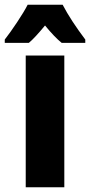

<svg xmlns="http://www.w3.org/2000/svg" viewBox="-57 -786 378 806"><path d="M206 -766H59C42 -731 -10 -654 -37 -620V-606H64C81 -620 104 -645 132 -679C159 -646 182 -622 202 -606H301V-620C261 -673 229 -722 206 -766ZM213 0V-553H51V0Z"/></svg>

Font: Noto Sans Georgian ExtraCondensed Black
Style: Regular
Weight: 900
Width: 2
Designer: Monotype Design Team, Akaki Razmadze
Foundry: Google LLC
Version: Version 2.005